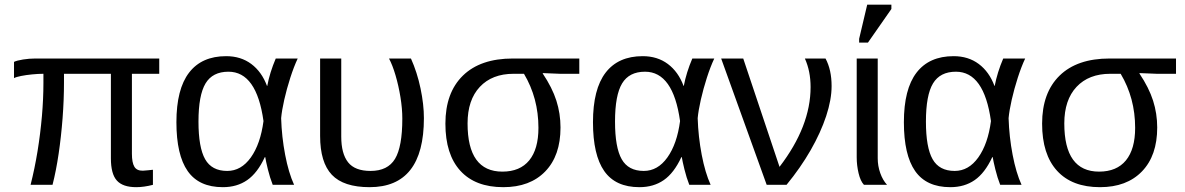

<svg xmlns="http://www.w3.org/2000/svg" viewBox="-20 -773 4954 803"><path d="M549.8 9.8Q493.7 9.8 468.8 -17.8Q443.8 -45.4 443.8 -110.8V-464.4H247.6V-429.2Q247.6 -355 241.7 -278.3Q235.8 -201.7 225.3 -130.4Q214.8 -59.1 199.7 0H107.9Q125 -67.4 137 -140.6Q148.9 -213.9 155.3 -286.9Q161.6 -359.9 161.6 -425.3V-464.4Q140.1 -464.4 114.7 -461.9Q89.4 -459.5 68.4 -455.3Q47.4 -451.2 38.6 -446.3V-514.2Q50.3 -520 76.4 -524.2Q102.5 -528.3 127.9 -528.3H646V-464.4H531.7V-129.9Q531.7 -92.8 542 -75.7Q552.2 -58.6 577.6 -59.1Q588.4 -59.6 598.6 -60.8Q608.9 -62 619.6 -63V0Q581.5 9.8 549.8 9.8Z M1087.4 -115.7Q1056.6 -49.3 1013.9 -19.8Q971.2 9.8 912.1 9.8Q812 9.8 764.9 -57.6Q717.8 -125 717.8 -261.7Q717.8 -400.4 770.8 -469.2Q823.7 -538.1 925.8 -538.1Q987.3 -538.1 1031 -505.4Q1074.7 -472.7 1096.7 -413.6H1097.7Q1108.4 -470.2 1133.3 -528.3H1225.1Q1209 -494.1 1194.1 -447.8Q1179.2 -401.4 1168.9 -356.2Q1158.7 -311 1155.8 -278.8Q1158.2 -200.7 1172.6 -125.5Q1187 -50.3 1210 0H1120.6Q1108.9 -29.8 1100.3 -64.7Q1091.8 -99.6 1089.4 -115.7ZM810.1 -264.6Q810.1 -156.2 837.9 -107.2Q865.7 -58.1 930.2 -58.1Q988.8 -58.1 1029.1 -114.5Q1069.3 -170.9 1082 -266.6Q1053.2 -473.1 935.5 -473.1Q869.1 -473.1 839.6 -424.1Q810.1 -375 810.1 -264.6Z M1752.9 -278.8Q1752.9 9.8 1525.9 9.8Q1417 9.8 1367.9 -42Q1318.8 -93.8 1318.8 -204.6V-528.3H1407.2V-201.7Q1407.2 -130.4 1435.8 -94.2Q1464.4 -58.1 1529.8 -58.1Q1601.6 -58.1 1632.1 -108.6Q1662.6 -159.2 1662.6 -276.9Q1662.6 -318.8 1654.8 -366.7Q1647 -414.6 1634.3 -457.8Q1621.6 -501 1606.9 -528.3H1698.7Q1724.6 -470.7 1738.8 -403.3Q1752.9 -335.9 1752.9 -278.8Z M2324.2 -239.7Q2324.2 -122.1 2260.5 -56.2Q2196.8 9.8 2085 9.8Q1967.8 9.8 1905.3 -58.8Q1842.8 -127.4 1842.8 -255.9Q1842.8 -385.3 1916 -456.8Q1989.3 -528.3 2125 -528.3H2402.8V-464.4H2322.3L2250 -467.3V-465.3Q2289.6 -406.2 2306.9 -352.1Q2324.2 -297.9 2324.2 -239.7ZM2231.9 -238.3Q2231.9 -362.8 2171.4 -464.4H2127.9Q2038.1 -464.4 1986.8 -409.7Q1935.5 -355 1935.5 -256.8Q1935.5 -55.2 2081.1 -55.2Q2154.8 -55.2 2193.4 -102.3Q2231.9 -149.4 2231.9 -238.3Z M2829.6 -115.7Q2798.8 -49.3 2756.1 -19.8Q2713.4 9.8 2654.3 9.8Q2554.2 9.8 2507.1 -57.6Q2460 -125 2460 -261.7Q2460 -400.4 2512.9 -469.2Q2565.9 -538.1 2668 -538.1Q2729.5 -538.1 2773.2 -505.4Q2816.9 -472.7 2838.9 -413.6H2839.8Q2850.6 -470.2 2875.5 -528.3H2967.3Q2951.2 -494.1 2936.3 -447.8Q2921.4 -401.4 2911.1 -356.2Q2900.9 -311 2897.9 -278.8Q2900.4 -200.7 2914.8 -125.5Q2929.2 -50.3 2952.1 0H2862.8Q2851.1 -29.8 2842.5 -64.7Q2834 -99.6 2831.5 -115.7ZM2552.2 -264.6Q2552.2 -156.2 2580.1 -107.2Q2607.9 -58.1 2672.4 -58.1Q2731 -58.1 2771.2 -114.5Q2811.5 -170.9 2824.2 -266.6Q2795.4 -473.1 2677.7 -473.1Q2611.3 -473.1 2581.8 -424.1Q2552.2 -375 2552.2 -264.6Z M3458 -413.1Q3458 -356.4 3435.3 -287.6Q3412.6 -218.8 3370.4 -145Q3328.1 -71.3 3269.5 0H3186.5L2996.1 -528.3H3088.4L3240.2 -75.2Q3370.1 -244.6 3370.1 -408.7Q3370.1 -475.6 3346.2 -528.3H3432.6Q3458 -481 3458 -413.1Z M3593.3 0Q3578.6 -15.6 3570.8 -48.6Q3563 -81.5 3563 -115.2V-528.3H3650.9V-110.8Q3650.9 -79.1 3661.4 -49.3Q3671.9 -19.5 3689.9 0ZM3708 -735.4 3609.9 -594.7H3573.2V-610.8L3606.9 -753.4H3708Z M4129.9 -115.7Q4099.1 -49.3 4056.4 -19.8Q4013.7 9.8 3954.6 9.8Q3854.5 9.8 3807.4 -57.6Q3760.3 -125 3760.3 -261.7Q3760.3 -400.4 3813.2 -469.2Q3866.2 -538.1 3968.3 -538.1Q4029.8 -538.1 4073.5 -505.4Q4117.2 -472.7 4139.2 -413.6H4140.1Q4150.9 -470.2 4175.8 -528.3H4267.6Q4251.5 -494.1 4236.6 -447.8Q4221.7 -401.4 4211.4 -356.2Q4201.2 -311 4198.2 -278.8Q4200.7 -200.7 4215.1 -125.5Q4229.5 -50.3 4252.4 0H4163.1Q4151.4 -29.8 4142.8 -64.7Q4134.3 -99.6 4131.8 -115.7ZM3852.5 -264.6Q3852.5 -156.2 3880.4 -107.2Q3908.2 -58.1 3972.7 -58.1Q4031.2 -58.1 4071.5 -114.5Q4111.8 -170.9 4124.5 -266.6Q4095.7 -473.1 3978 -473.1Q3911.6 -473.1 3882.1 -424.1Q3852.5 -375 3852.5 -264.6Z M4819.8 -239.7Q4819.8 -122.1 4756.1 -56.2Q4692.4 9.8 4580.6 9.8Q4463.4 9.8 4400.9 -58.8Q4338.4 -127.4 4338.4 -255.9Q4338.4 -385.3 4411.6 -456.8Q4484.9 -528.3 4620.6 -528.3H4898.4V-464.4H4817.9L4745.6 -467.3V-465.3Q4785.2 -406.2 4802.5 -352.1Q4819.8 -297.9 4819.8 -239.7ZM4727.5 -238.3Q4727.5 -362.8 4667 -464.4H4623.5Q4533.7 -464.4 4482.4 -409.7Q4431.2 -355 4431.2 -256.8Q4431.2 -55.2 4576.7 -55.2Q4650.4 -55.2 4689 -102.3Q4727.5 -149.4 4727.5 -238.3Z"/></svg>

Font: Arimo
Style: Regular
Weight: 400
Designer: Steve Matteson
Foundry: Monotype Imaging Inc.
Version: Version 1.33